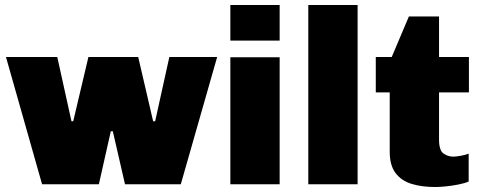

<svg xmlns="http://www.w3.org/2000/svg" viewBox="-20 -740 1925 771"><path d="M149 0 4 -511H210L267 -253H274L335 -511H535L595 -253H603L660 -511H852L706 0H482L433 -213H425L377 0Z M905 0V-510H1103V0ZM905 -577V-720H1103V-577Z M1218 0V-720H1416V0Z M1728 11Q1674 11 1633 -1.5Q1592 -14 1568.5 -45Q1545 -76 1545 -130V-369H1489V-511H1553L1622 -674H1743V-511H1863V-369H1743V-180Q1743 -136 1761 -123.5Q1779 -111 1800 -111Q1811 -111 1830.5 -114.5Q1850 -118 1862 -123V-11Q1846 -4 1820.5 1Q1795 6 1770 8.5Q1745 11 1728 11Z"/></svg>

Font: Chivo Medium Black
Style: Regular
Weight: 900
Version: Version 2.002